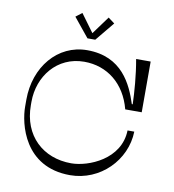

<svg xmlns="http://www.w3.org/2000/svg" viewBox="-95 -983 964 1066"><g transform="rotate(10 386.5 -450.5)"><path d="M379 -766 467 -873 431 -900 357 -799 283 -900 248 -873 335 -766ZM341 -635C471 -635 574 -553 610 -414H703V-700H621C637 -612 644 -516 646 -449H641C607 -554 543 -701 346 -701C179 -701 60 -556 60 -372V-333C60 -237 112 -1 371 -1C541 -1 677 -139 681 -301H643C639 -137 463 -67 366 -67C207 -67 90 -174 90 -346V-366C90 -508 187 -635 341 -635Z"/></g></svg>

Font: Space Cowgirl Light
Style: Regular
Weight: 300
Designer: Valery Marier
Foundry: Valery Marier
Version: Version 1.000;hotconv 1.0.109;makeotfexe 2.5.65596